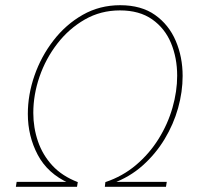

<svg xmlns="http://www.w3.org/2000/svg" viewBox="-20 -718 832 738"><path d="M41 0 44 -19H246L245 -14Q163 -51 125 -123Q87 -195 87 -280Q87 -354 112.5 -427.5Q138 -501 185.5 -562.5Q233 -624 298 -661Q363 -698 442 -698Q523 -698 576 -660.5Q629 -623 655.5 -561Q682 -499 682 -426Q682 -365 664.5 -302.5Q647 -240 612.5 -183Q578 -126 528 -81.5Q478 -37 412 -13L413 -19H621L618 0H383L385 -18Q451 -40 502.5 -83.5Q554 -127 589.5 -184Q625 -241 643 -304Q661 -367 661 -427Q661 -495 637.5 -552Q614 -609 565 -643.5Q516 -678 441 -678Q367 -678 306 -643Q245 -608 200.5 -550.5Q156 -493 132 -423.5Q108 -354 108 -284Q108 -227 126 -174.5Q144 -122 181.5 -81.5Q219 -41 279 -18L276 0Z"/></svg>

Font: Bitter Thin
Style: Italic
Weight: 100
Italic angle: -9°
Designer: Sol Matas, and Bitter project Authors
Foundry: Sol Matas
Version: Version 2.002